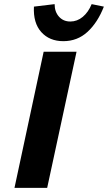

<svg xmlns="http://www.w3.org/2000/svg" viewBox="-20 -908 522 928"><path d="M50 0 191 -658H350L208 0ZM286 -709Q219 -709 179.5 -753Q140 -797 144 -876L244 -888Q244 -851 265 -827.5Q286 -804 320 -804Q353 -804 380 -826.5Q407 -849 423 -888L482 -876Q452 -799 403 -754Q354 -709 286 -709Z"/></svg>

Font: Ysabeau Infant ExtraBold
Style: Italic
Weight: 800
Italic angle: -12°
Designer: Christian Thalmann (Catharsis Fonts)
Version: Version 2.001;gftools[0.9.30]; featfreeze: ss01,ss02,lnum